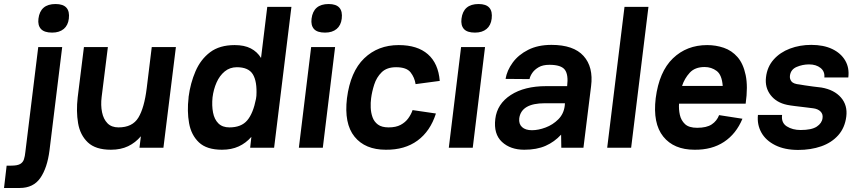

<svg xmlns="http://www.w3.org/2000/svg" viewBox="-77 -734 4258 954"><path d="M114 -641Q123 -714 199 -714Q274 -714 265 -641Q261 -608 239.5 -590Q218 -572 182 -572Q143 -572 126.5 -590Q110 -608 114 -641ZM113 -500H232L169 13Q158 100 123.5 150Q89 200 21 200H-57L-44 89H-21Q9 89 23 81Q37 73 42 57.5Q47 42 49 21Z M428 -252Q423 -211 430 -176.5Q437 -142 457 -121.5Q477 -101 512 -101Q581 -101 610.5 -149.5Q640 -198 652 -296L677 -500H797L735 0H616L623 -57Q596 -25 559.5 -7.5Q523 10 474 10Q398 10 359.5 -26.5Q321 -63 311 -122Q301 -181 309 -250L340 -500H459Z M1089 -510Q1137 -510 1169 -493.5Q1201 -477 1220 -446L1251 -700H1371L1285 0H1166L1172 -54Q1145 -23 1109 -6.5Q1073 10 1026 10Q950 10 911.5 -26.5Q873 -63 862.5 -122Q852 -181 860 -249V-248Q860 -250 860 -251V-252Q869 -321 894.5 -380Q920 -439 967 -474.5Q1014 -510 1089 -510ZM1100 -400Q1065 -400 1039.5 -379Q1014 -358 999 -324Q984 -290 979 -250Q975 -209 981.5 -175Q988 -141 1008 -121Q1028 -101 1063 -101Q1122 -101 1151.5 -136Q1181 -171 1195 -243L1197 -258Q1201 -329 1179.5 -364.5Q1158 -400 1100 -400Z M1471 -641Q1480 -714 1556 -714Q1630 -714 1621 -641Q1617 -608 1595.5 -590Q1574 -572 1538 -572Q1499 -572 1483 -590Q1467 -608 1471 -641ZM1469 -500H1588L1527 0H1408Z M1840 10Q1737 10 1684.5 -55Q1632 -120 1647 -246Q1664 -378 1732.5 -444Q1801 -510 1904 -510Q1997 -510 2049 -464.5Q2101 -419 2108 -332L1988 -316Q1983 -349 1963 -374.5Q1943 -400 1891 -400Q1845 -400 1819.5 -375Q1794 -350 1782.5 -314Q1771 -278 1767 -246Q1764 -224 1765 -199Q1766 -174 1774 -151.5Q1782 -129 1801 -115Q1820 -101 1854 -101Q1890 -101 1913.5 -113.5Q1937 -126 1951.5 -146Q1966 -166 1973 -187L2089 -170Q2061 -82 1997.5 -35.5Q1934 11 1840 10Z M2216 -641Q2225 -714 2301 -714Q2375 -714 2366 -641Q2362 -608 2340.5 -590Q2319 -572 2283 -572Q2244 -572 2228 -590Q2212 -608 2216 -641ZM2214 -500H2333L2272 0H2153Z M2528 10Q2459 10 2417 -29Q2375 -68 2384 -143Q2393 -218 2461 -262Q2529 -306 2637 -306H2741Q2748 -363 2729.5 -387.5Q2711 -412 2653 -412Q2620 -412 2599.5 -400Q2579 -388 2568 -372Q2557 -356 2554 -341L2435 -342Q2442 -384 2470.5 -423Q2499 -462 2547.5 -486.5Q2596 -511 2663 -511Q2773 -511 2822.5 -456Q2872 -401 2860 -306L2822 0H2712L2711 -65Q2678 -29 2634 -9.5Q2590 10 2528 10ZM2566 -87Q2598 -87 2634 -100.5Q2670 -114 2697 -141Q2724 -168 2729 -208L2730 -221H2630Q2513 -221 2503 -146Q2500 -118 2517 -102.5Q2534 -87 2566 -87Z M3026 -700H3145L3059 0H2940Z M3496 -162 3612 -144Q3581 -69 3520.5 -29Q3460 11 3374 10Q3271 10 3218.5 -55.5Q3166 -121 3181 -246Q3198 -378 3266.5 -444Q3335 -510 3437 -510Q3480 -510 3519.5 -496.5Q3559 -483 3587.5 -450.5Q3616 -418 3628 -361Q3640 -304 3628 -219H3297Q3295 -191 3301 -163.5Q3307 -136 3326.5 -117.5Q3346 -99 3387 -99Q3434 -99 3459.5 -116Q3485 -133 3496 -162ZM3424 -401Q3376 -401 3350 -372.5Q3324 -344 3312 -307H3514Q3510 -362 3484 -381.5Q3458 -401 3424 -401Z M3889 11Q3822 11 3775 -12.5Q3728 -36 3706 -75.5Q3684 -115 3689 -163H3809Q3804 -124 3832.5 -106Q3861 -88 3901 -88Q3956 -88 3981.5 -105Q4007 -122 4010 -147Q4013 -167 4000 -180Q3987 -193 3963 -196Q3948 -198 3923 -201Q3898 -204 3873 -207Q3848 -210 3834 -213Q3781 -224 3752 -261.5Q3723 -299 3729 -350Q3735 -402 3767 -438Q3799 -474 3848 -492.5Q3897 -511 3954 -511Q4015 -511 4058 -490.5Q4101 -470 4122.5 -433.5Q4144 -397 4138 -349H4019Q4022 -379 4000 -396.5Q3978 -414 3943 -414Q3911 -414 3881.5 -401.5Q3852 -389 3848 -358Q3846 -342 3855.5 -329.5Q3865 -317 3897 -314Q3902 -313 3921 -310Q3940 -307 3963.5 -304Q3987 -301 4005 -299Q4068 -288 4101.5 -249.5Q4135 -211 4128 -155Q4121 -99 4088 -62Q4055 -25 4003.5 -7Q3952 11 3889 11Z"/></svg>

Font: Haskoy Bold
Style: Italic
Weight: 700
Designer: Ertekin Erdin
Foundry: Ertekin Erdin
Version: Version 2.000; ttfautohint (v1.8.4.7-5d5b)